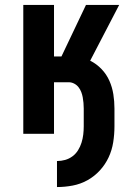

<svg xmlns="http://www.w3.org/2000/svg" viewBox="-20 -540 540 775"><path d="M210 215V110Q227 110 243 105.5Q259 101 272.5 91Q286 81 295 66.5Q304 52 309 36Q314 20 316 3.5Q318 -13 318 -30V-102Q318 -113 317 -124.5Q316 -136 314 -147Q312 -158 308 -168.5Q304 -179 297 -188Q290 -197 279.5 -202.5Q269 -208 258 -208H198V0H74V-520H198V-312H228L327 -520H461L344 -295Q370 -282 390 -261Q410 -240 421.5 -214Q433 -188 437.5 -159.5Q442 -131 442 -102V-30Q442 2 437 34Q432 66 418.5 95Q405 124 383 148Q361 172 333 187.5Q305 203 273.5 209Q242 215 210 215Z"/></svg>

Font: Iosevka Extrabold
Style: Regular
Weight: 800
Monospace: yes
Designer: Belleve Invis
Foundry: Belleve Invis
Version: Version 32.5.0; ttfautohint (v1.8.4)